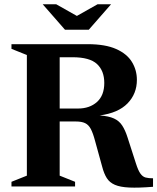

<svg xmlns="http://www.w3.org/2000/svg" viewBox="-20 -878 740 904"><path d="M34 -648V-670H393Q476 -670 527 -647.2Q578 -624.5 601.2 -586.2Q624.5 -548 624.5 -502Q624.5 -436.5 580.5 -391.2Q536.5 -346 449.5 -334.5Q492 -331.5 516.5 -320.2Q541 -309 555.2 -287.2Q569.5 -265.5 580 -232.5L620 -108.5Q630.5 -75.5 641 -60.8Q651.5 -46 665.5 -42.2Q679.5 -38.5 700.5 -38.5V1.5Q632 7 589 5Q546 3 521 -7.8Q496 -18.5 482.8 -39.5Q469.5 -60.5 461 -93.5L427.5 -215Q418 -251 407.5 -270.8Q397 -290.5 380.8 -298.2Q364.5 -306 337.5 -306H261V-51L333.5 -22V0H34V-22L106.5 -51V-619ZM347 -367Q402 -367 436.5 -397.8Q471 -428.5 471 -487.5Q471 -544.5 436.8 -576.5Q402.5 -608.5 321.5 -608.5H261V-367ZM503 -858 398 -738H286L181 -858H244.5L342 -803L439.5 -858Z"/></svg>

Font: Newsreader Text
Style: Bold
Weight: 700
Designer: Hugues Gentile
Foundry: Production Type
Version: Version 1.001